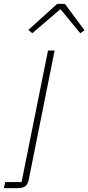

<svg xmlns="http://www.w3.org/2000/svg" viewBox="-96 -768 455 988"><path d="M-69 169H15L151 -508H185L53 151Q48 178 36 189Q24 200 -5 200H-76ZM238 -748 339 -612 317 -597 215 -721 70 -597 50 -614 198 -748Z"/></svg>

Font: IBM Plex Sans ExtLt
Style: Italic
Weight: 200
Italic angle: -11°
Designer: Mike Abbink, Paul van der Laan, Pieter van Rosmalen
Foundry: Bold Monday
Version: Version 3.005